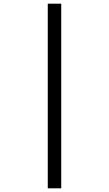

<svg xmlns="http://www.w3.org/2000/svg" viewBox="-20 -780 591 1041"><path d="M239 -760H312V241H239Z"/></svg>

Font: Noto Sans Ugaritic
Style: Regular
Weight: 400
Designer: Monotype Design Team
Foundry: Monotype Imaging Inc.
Version: Version 2.001; ttfautohint (v1.8.4.7-5d5b)